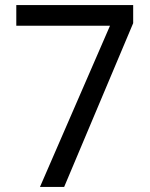

<svg xmlns="http://www.w3.org/2000/svg" viewBox="-20 -734 591 754"><path d="M412 -633H44V-714H503V-643L232 0H137Z"/></svg>

Font: hexmalayalam15
Style: Book
Weight: 400
Designer: Jelle Bosma - Monotype Design Team
Foundry: Monotype Imaging Inc.
Version: Version 2.003